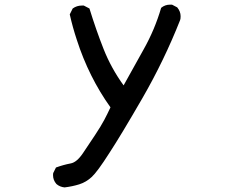

<svg xmlns="http://www.w3.org/2000/svg" viewBox="-20 -774 1040 829"><path d="M209 -17.6Q209 -25.4 210 -27.3L221.7 -50.8Q253.9 -62.5 285.2 -68.4Q311.5 -73.2 337.9 -112.3Q364.3 -151.4 390.1 -190.4Q416 -229.5 430.2 -256.3Q444.3 -283.2 457 -310.5Q363.3 -441.4 311.5 -602.5Q293.9 -655.3 281.2 -711.9L293.9 -737.3Q311.5 -750 333 -750Q335.9 -750 341.8 -750L366.2 -737.3Q394.5 -645.5 427.2 -562.5Q460 -479.5 513.7 -405.3L600.6 -561.5Q648.4 -646.5 675.8 -740.2Q692.4 -753.9 713.9 -753.9Q716.8 -753.9 722.7 -753.9L745.1 -742.2Q759.8 -724.6 759.8 -704.1Q759.8 -692.4 757.8 -687.5Q689.5 -514.6 595.7 -351.6Q502 -189.5 452.1 -113.3Q400.4 -32.2 376 -9.8Q351.6 12.7 321.8 22Q292 31.2 258.8 35.2Q238.3 33.2 223.6 20.5Q209 3.9 209 -17.6Z"/></svg>

Font: JasonHandwriting2
Style: SemiBold
Weight: 600
Version: Version 1.04.7